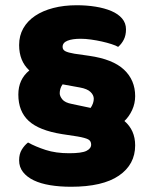

<svg xmlns="http://www.w3.org/2000/svg" viewBox="-20 -645 586 733"><path d="M496 -278Q496 -250 484.5 -225Q473 -200 455 -183Q496 -148 496 -90Q496 -17 434 25.5Q372 68 251 68Q208 68 171.5 62Q135 56 109 43.5Q83 31 68 12Q53 -7 53 -33Q53 -57 63 -73.5Q73 -90 87 -101Q116 -85 154.5 -72.5Q193 -60 244 -60Q292 -60 310 -69Q328 -78 328 -93Q328 -107 316.5 -113Q305 -119 276 -124L217 -133Q129 -147 89.5 -183.5Q50 -220 50 -284Q50 -342 92 -376Q53 -412 53 -473Q53 -509 69 -537Q85 -565 114 -584.5Q143 -604 183.5 -614.5Q224 -625 273 -625Q311 -625 345 -619.5Q379 -614 405 -603Q431 -592 446 -574.5Q461 -557 461 -533Q461 -510 452.5 -493.5Q444 -477 431 -466Q423 -471 406 -476.5Q389 -482 369 -486.5Q349 -491 327.5 -494Q306 -497 288 -497Q256 -497 237.5 -489.5Q219 -482 219 -466Q219 -455 229.5 -449.5Q240 -444 264 -440L320 -432Q411 -419 453.5 -379Q496 -339 496 -278ZM208 -289Q208 -278 218 -265.5Q228 -253 255 -248L326 -233Q338 -251 338 -268Q338 -282 325.5 -294Q313 -306 285 -311L219 -323Q213 -315 210.5 -306Q208 -297 208 -289Z"/></svg>

Font: Baloo 2 ExtraBold
Style: Regular
Weight: 800
Designer: Sarang Kulkarni and Ek Type
Foundry: Ek Type
Version: Version 1.640;hotconv 1.0.111;makeotfexe 2.5.65597; ttfautoh